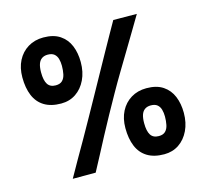

<svg xmlns="http://www.w3.org/2000/svg" viewBox="-101 -815 1003 931"><g transform="rotate(-15 400.0 -349.5)"><path d="M153 0Q174 -38 199 -81.5Q224 -125 251 -172Q278 -219 305 -268Q332 -317 359 -365Q386 -414 412.5 -461.5Q439 -509 463 -552.5Q487 -596 507.5 -632Q528 -668 542 -693L660 -692Q641 -660 617.5 -620.5Q594 -581 567 -536Q540 -491 511.5 -443.5Q483 -396 456 -348Q429 -300 403 -253Q377 -206 353.5 -161.5Q330 -117 308.5 -76Q287 -35 268 0ZM194 -367Q143 -367 109.5 -387.5Q76 -408 60 -446.5Q44 -485 44 -538Q44 -586 62.5 -622Q81 -658 114.5 -678.5Q148 -699 192 -699Q243 -699 275 -677.5Q307 -656 322 -619.5Q337 -583 337 -537Q337 -487 318.5 -448.5Q300 -410 268 -388.5Q236 -367 194 -367ZM191 -459Q213 -459 224.5 -470.5Q236 -482 240 -501.5Q244 -521 244 -543Q244 -562 239.5 -578Q235 -594 223.5 -603.5Q212 -613 191 -613Q173 -613 161 -604.5Q149 -596 143.5 -579.5Q138 -563 138 -538Q138 -498 150.5 -478.5Q163 -459 191 -459ZM613 0Q562 0 528.5 -20.5Q495 -41 479 -79.5Q463 -118 463 -171Q463 -219 481.5 -255Q500 -291 533.5 -311.5Q567 -332 611 -332Q662 -332 694 -310.5Q726 -289 741 -252.5Q756 -216 756 -170Q756 -120 737.5 -81.5Q719 -43 687 -21.5Q655 0 613 0ZM610 -92Q632 -92 643.5 -103.5Q655 -115 659 -134.5Q663 -154 663 -176Q663 -195 658.5 -211Q654 -227 642.5 -236.5Q631 -246 610 -246Q592 -246 580 -237.5Q568 -229 562.5 -212.5Q557 -196 557 -171Q557 -131 569.5 -111.5Q582 -92 610 -92Z"/></g></svg>

Font: Truculenta Black
Style: Regular
Weight: 900
Version: Version 1.002